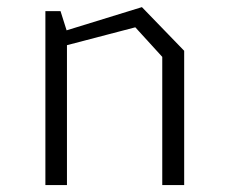

<svg xmlns="http://www.w3.org/2000/svg" viewBox="-20 -532 660 552"><path d="M446.5 -368.5 369 -453.5 130 -391V-432L388 -511.5L509.5 -386V0H446.5ZM110.5 -500H154L172.5 -441.5V0H110.5Z"/></svg>

Font: Monaspace Krypton Var
Style: Regular
Weight: 400
Designer: Riley Cran and the Lettermatic Team
Version: Version 1.101 (Monaspace Krypton Var)